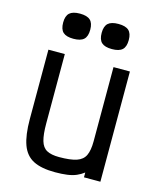

<svg xmlns="http://www.w3.org/2000/svg" viewBox="-126 -938 852 1040"><g transform="rotate(15 300.0 -418.5)"><path d="M283 14Q206 14 161 -9Q116 -32 96.5 -85.5Q77 -139 77 -229V-618H169V-229Q169 -167 179 -132.5Q189 -98 214 -84.5Q239 -71 283 -71Q346 -71 380.5 -82.5Q415 -94 428.5 -122.5Q442 -151 442 -202V-618H534V0H442V-27Q424 -13 402 -3.5Q380 6 350.5 10Q321 14 283 14ZM408 -710Q368 -710 350 -726.5Q332 -743 332 -781Q332 -818 350 -834.5Q368 -851 408 -851Q448 -851 466 -834.5Q484 -818 484 -781Q484 -743 466 -726.5Q448 -710 408 -710ZM192 -710Q152 -710 134 -726.5Q116 -743 116 -781Q116 -818 134 -834.5Q152 -851 192 -851Q232 -851 250 -834.5Q268 -818 268 -781Q268 -743 250 -726.5Q232 -710 192 -710Z"/></g></svg>

Font: Victor Mono SemiBold
Style: Regular
Weight: 600
Monospace: yes
Designer: Rune Bjørnerås
Version: Version 1.561;gftools[0.9.30]